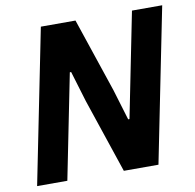

<svg xmlns="http://www.w3.org/2000/svg" viewBox="-78 -778 869 857"><g transform="rotate(-10 356.0 -349.0)"><path d="M415 0 302 -336 260 -475H254L159 0H22L162 -698H319L432 -362L474 -223H480L575 -698H712L572 0Z"/></g></svg>

Font: Aneliza
Style: Bold Italic
Weight: 700
Italic angle: -11.31°
Designer: Mike Abbink, Paul van der Laan, Pieter van Rosmalen
Foundry: Bold Monday
Version: Version 3.0